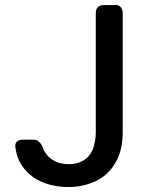

<svg xmlns="http://www.w3.org/2000/svg" viewBox="-20 -750 592 780"><path d="M402.3 -729.5Q385.7 -729.5 377 -720.7Q369.1 -711.9 369.1 -696.3Q369.1 -534.2 369.1 -211.9Q369.1 -191.4 365.2 -173.8Q362.3 -156.2 356.4 -141.6Q349.6 -127 340.8 -116.2Q331.1 -105.5 318.4 -97.7Q306.6 -90.8 292 -86.9Q277.3 -83 259.8 -83Q243.2 -83 229.5 -85.9Q214.8 -88.9 202.1 -95.7Q190.4 -101.6 180.7 -110.4Q170.9 -118.2 164.1 -129.9Q161.1 -134.8 158.2 -138.7Q156.2 -143.6 154.3 -149.4Q149.4 -164.1 139.6 -172.9Q130.9 -182.6 116.2 -182.6Q101.6 -182.6 73.2 -182.6Q56.6 -182.6 47.9 -173.8Q42 -168 42 -156.2Q42 -152.3 43 -148.4Q45.9 -128.9 51.8 -111.3Q58.6 -92.8 68.4 -78.1Q83 -56.6 102.5 -40Q122.1 -23.4 146.5 -12.7Q170.9 -1 198.2 3.9Q225.6 9.8 256.8 9.8Q290 9.8 319.3 2.9Q348.6 -3.9 374 -16.6Q398.4 -29.3 418 -48.8Q437.5 -67.4 451.2 -92.8Q464.8 -117.2 471.7 -147.5Q478.5 -177.7 478.5 -212.9Q478.5 -374 478.5 -696.3Q478.5 -712.9 469.7 -721.7Q461.9 -730.5 445.3 -730.5Q445.3 -729.5 445.3 -729.5Q434.6 -729.5 423.8 -729.5Q413.1 -729.5 402.3 -729.5Z"/></svg>

Font: DeepSea
Style: Medium
Weight: 500
Designer: Stem
Version: Version 3.019;git-0a5106e0b